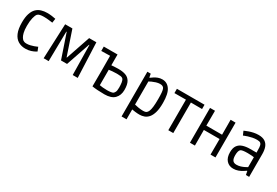

<svg xmlns="http://www.w3.org/2000/svg" viewBox="59 -1605 4016 2781"><g transform="rotate(30 2067.5 -214.5)"><path d="M300 13Q232 13 180 -18Q128 -49 99 -116.5Q70 -184 70 -293Q70 -382 89.5 -441Q109 -500 143 -533.5Q177 -567 223 -581Q269 -595 321 -595Q359 -595 398.5 -590Q438 -585 463 -579L453 -509Q434 -511 393 -516.5Q352 -522 305 -522Q268 -522 242.5 -516Q217 -510 203 -496Q184 -475 170.5 -419.5Q157 -364 157 -287Q157 -216 168 -172.5Q179 -129 194 -106.5Q209 -84 221 -75Q229 -69 242.5 -64Q256 -59 281 -59Q310 -59 340 -66Q370 -73 395 -82Q420 -91 435.5 -98Q451 -105 451 -105L477 -40Q477 -40 455 -27Q433 -14 393 -0.5Q353 13 300 13Z M602 0 626 -582H747L884 -177H889L1027 -582H1148L1172 0H1088L1080 -498H1074L937 -98H836L700 -498H694L686 0Z M1623 13Q1562 13 1506 9Q1450 5 1418 -1L1419 -260L1418 -512L1272 -509V-582H1503L1502 -581V-402Q1530 -404 1560.5 -406Q1591 -408 1613 -408Q1685 -409 1737 -391.5Q1789 -374 1817.5 -326Q1846 -278 1846 -187Q1846 -97 1792.5 -42Q1739 13 1623 13ZM1628 -58Q1664 -58 1691 -62.5Q1718 -67 1728 -74Q1739 -82 1750.5 -103.5Q1762 -125 1762 -179Q1762 -224 1756 -262.5Q1750 -301 1733 -318Q1721 -330 1696.5 -333.5Q1672 -337 1633 -337Q1592 -337 1557 -333.5Q1522 -330 1502 -327V-69Q1520 -65 1554.5 -61.5Q1589 -58 1628 -58Z M2001 166V-582H2057L2068 -523H2074Q2093 -537 2118 -553.5Q2143 -570 2175.5 -582.5Q2208 -595 2247 -595Q2328 -595 2375.5 -525.5Q2423 -456 2423 -302Q2423 -205 2405 -143.5Q2387 -82 2357 -47.5Q2327 -13 2289 0.5Q2251 14 2212 14Q2175 14 2139.5 9.5Q2104 5 2084 1V166ZM2231 -60Q2242 -60 2258.5 -62.5Q2275 -65 2288 -76Q2302 -88 2312.5 -113.5Q2323 -139 2329 -188Q2335 -237 2335 -318Q2335 -384 2331.5 -421.5Q2328 -459 2321.5 -477.5Q2315 -496 2306 -504Q2301 -509 2288.5 -515Q2276 -521 2250 -521Q2218 -521 2184.5 -510.5Q2151 -500 2124 -487.5Q2097 -475 2084 -467V-81Q2105 -75 2147 -67.5Q2189 -60 2231 -60Z M2687 0V-511L2495 -510V-582H2957V-510L2770 -511V0Z M3049 0V-582H3132L3131 -333H3394L3393 -582H3476V0H3393L3394 -261H3131L3132 0Z M3777 13Q3707 13 3663.5 -35Q3620 -83 3620 -172Q3620 -243 3648.5 -283.5Q3677 -324 3729 -341Q3781 -358 3850 -358H3956Q3956 -408 3953.5 -445.5Q3951 -483 3937 -501Q3927 -515 3909.5 -519Q3892 -523 3873 -523Q3834 -523 3796.5 -515.5Q3759 -508 3728.5 -498Q3698 -488 3680 -480.5Q3662 -473 3662 -473L3633 -538Q3633 -538 3652 -546.5Q3671 -555 3703 -566.5Q3735 -578 3774.5 -586.5Q3814 -595 3856 -595Q3924 -595 3964 -568.5Q4004 -542 4021.5 -494.5Q4039 -447 4039 -383V0H3985L3973 -61H3967Q3953 -51 3925.5 -33.5Q3898 -16 3860 -1.5Q3822 13 3777 13ZM3791 -60Q3827 -60 3859.5 -70.5Q3892 -81 3917.5 -94Q3943 -107 3956 -115V-281Q3943 -283 3917 -285.5Q3891 -288 3849 -288Q3756 -288 3734 -269Q3721 -259 3714 -233.5Q3707 -208 3707 -172Q3707 -113 3726.5 -86.5Q3746 -60 3791 -60Z"/></g></svg>

Font: Ruda
Style: Regular
Weight: 400
Designer: Mariela Monsalve and Angelina Sanchez
Foundry: Mariela Monsalve and Angelina Sanchez
Version: Version 2.000